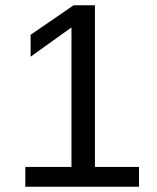

<svg xmlns="http://www.w3.org/2000/svg" viewBox="-20 -708 596 728"><path d="M76 0V-75H251V-604L96 -493V-576L259 -688H340V-75H507V0Z"/></svg>

Font: TharLon
Style: Regular
Weight: 400
Designer: Sai Zin Di Di Zone
Foundry: Sai Zin Di Di Zone, Sun Tun
Version: Version 1.003 September 27 2012